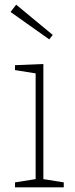

<svg xmlns="http://www.w3.org/2000/svg" viewBox="-20 -799 322 819"><path d="M252 -21V0H44V-21L132 -35V-486L44 -500V-521L165 -526V-35ZM49 -779 205 -650 190 -631 25 -748Z"/></svg>

Font: Bitter ExtraLight
Style: Regular
Weight: 200
Designer: Sol Matas, and Bitter project Authors
Foundry: Sol Matas
Version: Version 2.001